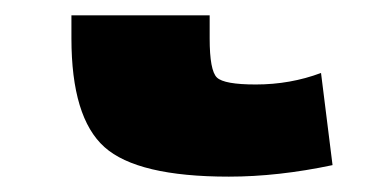

<svg xmlns="http://www.w3.org/2000/svg" viewBox="-20 40 486 250"><path d="M253 90Q253 132 262.5 141Q272 150 313 150Q358 150 398 135L413 255Q342 270 278 270Q159 270 116 231.5Q73 193 73 90V60H253Z"/></svg>

Font: Mplus 1p Black
Style: Regular
Weight: 900
Version: Version 1.061